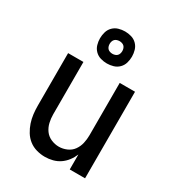

<svg xmlns="http://www.w3.org/2000/svg" viewBox="-184 -878 916 999"><g transform="rotate(30 274.0 -379.0)"><path d="M237 8Q212 8 187 1Q162 -6 142 -21.5Q122 -37 108.5 -59Q95 -81 87 -105Q79 -129 76 -154Q73 -179 73 -205V-520H165V-205Q165 -181 170.5 -157Q176 -133 190 -113.5Q204 -94 227 -84Q250 -74 274 -74Q298 -74 321 -84Q344 -94 358 -113.5Q372 -133 377.5 -157Q383 -181 383 -205V-520H475V0H383V-90Q374 -68 359.5 -49Q345 -30 326 -17Q307 -4 284 2Q261 8 237 8ZM274 -574Q255 -574 236 -579.5Q217 -585 203 -599Q189 -613 183.5 -632Q178 -651 178 -670Q178 -689 183.5 -708Q189 -727 203 -741Q217 -755 236 -760.5Q255 -766 274 -766Q293 -766 312 -760.5Q331 -755 345 -741Q359 -727 364.5 -708Q370 -689 370 -670Q370 -651 364.5 -632Q359 -613 345 -599Q331 -585 312 -579.5Q293 -574 274 -574ZM274 -632Q282 -632 289.5 -634.5Q297 -637 302 -642Q307 -647 309.5 -654.5Q312 -662 312 -670Q312 -678 309.5 -685.5Q307 -693 302 -698Q297 -703 289.5 -705.5Q282 -708 274 -708Q266 -708 258.5 -705.5Q251 -703 246 -698Q241 -693 238.5 -685.5Q236 -678 236 -670Q236 -662 238.5 -654.5Q241 -647 246 -642Q251 -637 258.5 -634.5Q266 -632 274 -632Z"/></g></svg>

Font: Iosevka Semi-Condensed Medium
Style: Regular
Weight: 500
Monospace: yes
Designer: Belleve Invis
Foundry: Belleve Invis
Version: Version 27.3.5